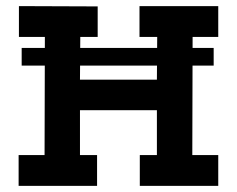

<svg xmlns="http://www.w3.org/2000/svg" viewBox="-20 -609 777 629"><path d="M51 -452H680V-394H51ZM42 -589 300 -588V-488H243L242 -348H494L495 -488H437V-589H695V-488H611L610 -101H695V0H438V-101H494V-248H242V-101H298V0H41V-101H126L127 -488H42Z"/></svg>

Font: Podkova
Style: Bold
Weight: 700
Designer: Ilya Yudin
Foundry: Cyreal (www.cyreal.org)
Version: Version 2.102; ttfautohint (v1.8.1.43-b0c9)